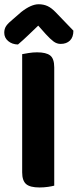

<svg xmlns="http://www.w3.org/2000/svg" viewBox="-30 -857 359 885"><path d="M72.2 -419.1H220V-1.3Q210.7 1.4 191.5 4.3Q172.3 7.1 151.8 7.1Q108.4 7.1 90.3 -8.6Q72.2 -24.4 72.2 -62.5ZM220 -235.6H72.2V-607.4Q82.2 -609.4 101.9 -612.6Q121.7 -615.8 140.8 -615.8Q182.7 -615.8 201.3 -601.3Q220 -586.8 220 -546.2ZM146.2 -738.9Q124.5 -718.4 100.7 -695.3Q76.8 -672.2 52.8 -651.9Q25.8 -652.5 7.7 -667.7Q-10.4 -683 -10.4 -706.2Q-10.4 -724.6 -1.1 -737.9Q8.2 -751.1 30.6 -769.2L68.2 -801.9Q113.7 -837.4 147.9 -837.4Q171 -837.4 189.5 -828.8Q207.9 -820.2 227 -800.1L308.3 -715.6Q308.3 -685.7 292.4 -670.1Q276.5 -654.6 249.5 -654.6Q232.1 -654.6 217.1 -665.6Q202.1 -676.6 181 -699.7Z"/></svg>

Font: Baloo Bhaina 2
Style: Regular
Weight: 400
Designer: Yesha Goshar, Manish Minz, Shuchita Grover and Ek Type
Foundry: Ek Type
Version: Version 1.700